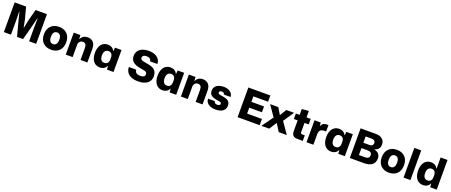

<svg xmlns="http://www.w3.org/2000/svg" viewBox="171 -2581 10418 4434"><g transform="rotate(20 5380.0 -364.0)"><path d="M64 -729H345L422 -438L458 -256H466L502 -438L578 -729H858V0H685V-326L689 -561H681L627 -341L536 0H388L297 -344L243 -561H235L239 -326V0H64Z M951 -270Q951 -354 983.5 -417Q1016 -480 1077.5 -515Q1139 -550 1225 -550Q1307 -550 1368.5 -516.5Q1430 -483 1464 -420Q1498 -357 1498 -270Q1498 -186 1466 -123Q1434 -60 1372.5 -25Q1311 10 1225 10Q1143 10 1081 -23.5Q1019 -57 985 -120Q951 -183 951 -270ZM1328 -270Q1328 -343 1300.5 -378.5Q1273 -414 1225 -414Q1177 -414 1149.5 -378.5Q1122 -343 1122 -270Q1122 -198 1149 -162.5Q1176 -127 1225 -127Q1273 -127 1300.5 -162Q1328 -197 1328 -270Z M1585 -540H1748L1754 -447H1762Q1782 -497 1826.5 -523.5Q1871 -550 1927 -550Q2014 -550 2065.5 -496.5Q2117 -443 2117 -328V0H1948V-291Q1948 -353 1926.5 -383Q1905 -413 1858 -413Q1810 -413 1782 -380.5Q1754 -348 1754 -303V0H1585Z M2204 -270Q2204 -357 2231 -420.5Q2258 -484 2307.5 -517Q2357 -550 2423 -550Q2480 -550 2523.5 -524Q2567 -498 2583 -455H2592L2598 -540H2759V0H2598L2592 -85H2583Q2567 -43 2523.5 -16.5Q2480 10 2423 10Q2357 10 2307.5 -23Q2258 -56 2231 -119.5Q2204 -183 2204 -270ZM2590 -245V-295Q2590 -350 2562.5 -382Q2535 -414 2489 -414Q2432 -414 2404 -376Q2376 -338 2376 -270Q2376 -202 2403 -164Q2430 -126 2485 -126Q2536 -126 2563 -158.5Q2590 -191 2590 -245Z M3053 -230H3235Q3236 -181 3268 -154Q3300 -127 3368 -127Q3482 -127 3482 -206Q3482 -233 3468.5 -248Q3455 -263 3422.5 -272.5Q3390 -282 3323 -292Q3194 -312 3131 -363.5Q3068 -415 3068 -509Q3068 -616 3146.5 -677Q3225 -738 3361 -738Q3447 -738 3511.5 -711Q3576 -684 3611.5 -634.5Q3647 -585 3647 -520H3466Q3464 -564 3433.5 -584Q3403 -604 3356 -604Q3308 -604 3281 -586Q3254 -568 3254 -532Q3254 -507 3267.5 -492.5Q3281 -478 3315.5 -468Q3350 -458 3420 -448Q3495 -436 3546.5 -416Q3598 -396 3633 -349Q3668 -302 3668 -218Q3668 -114 3589 -52Q3510 10 3361 10Q3263 10 3193.5 -20Q3124 -50 3088.5 -104Q3053 -158 3053 -230Z M3744 -270Q3744 -357 3771 -420.5Q3798 -484 3847.5 -517Q3897 -550 3963 -550Q4020 -550 4063.5 -524Q4107 -498 4123 -455H4132L4138 -540H4299V0H4138L4132 -85H4123Q4107 -43 4063.5 -16.5Q4020 10 3963 10Q3897 10 3847.5 -23Q3798 -56 3771 -119.5Q3744 -183 3744 -270ZM4130 -245V-295Q4130 -350 4102.5 -382Q4075 -414 4029 -414Q3972 -414 3944 -376Q3916 -338 3916 -270Q3916 -202 3943 -164Q3970 -126 4025 -126Q4076 -126 4103 -158.5Q4130 -191 4130 -245Z M4415 -540H4578L4584 -447H4592Q4612 -497 4656.5 -523.5Q4701 -550 4757 -550Q4844 -550 4895.5 -496.5Q4947 -443 4947 -328V0H4778V-291Q4778 -353 4756.5 -383Q4735 -413 4688 -413Q4640 -413 4612 -380.5Q4584 -348 4584 -303V0H4415Z M5022 -168H5188Q5191 -138 5212 -123Q5233 -108 5268 -108Q5302 -108 5319.5 -120Q5337 -132 5337 -153Q5337 -179 5318 -188.5Q5299 -198 5244 -206Q5133 -222 5084 -258.5Q5035 -295 5035 -373Q5035 -425 5064.5 -465.5Q5094 -506 5147 -528Q5200 -550 5270 -550Q5369 -550 5431 -504Q5493 -458 5497 -382H5331Q5330 -407 5313 -419.5Q5296 -432 5265 -432Q5237 -432 5220.5 -420.5Q5204 -409 5204 -388Q5204 -364 5226.5 -354Q5249 -344 5313 -335Q5417 -321 5462.5 -283.5Q5508 -246 5508 -168Q5508 -84 5442 -37Q5376 10 5264 10Q5191 10 5136.5 -12.5Q5082 -35 5052 -75Q5022 -115 5022 -168Z M5808 -729H6348V-576H5987V-441H6298V-298H5987V-153H6351V0H5808Z M6593 -276 6411 -540H6612L6696 -401L6707 -381H6713L6724 -401L6808 -540H7000L6824 -280L7018 0H6819L6720 -158L6707 -181H6701L6688 -158L6584 0H6393Z M7137 -144V-404H7044V-540H7137V-683L7306 -698V-540H7409V-404H7306V-176Q7306 -154 7316.5 -145Q7327 -136 7348 -136H7410V0H7280Q7206 0 7171.5 -34.5Q7137 -69 7137 -144Z M7502 -540H7655L7662 -458H7668Q7699 -547 7812 -547H7843V-388L7809 -389Q7735 -389 7704 -359Q7673 -329 7671 -268V0H7502Z M7889 -270Q7889 -357 7916 -420.5Q7943 -484 7992.5 -517Q8042 -550 8108 -550Q8165 -550 8208.5 -524Q8252 -498 8268 -455H8277L8283 -540H8444V0H8283L8277 -85H8268Q8252 -43 8208.5 -16.5Q8165 10 8108 10Q8042 10 7992.5 -23Q7943 -56 7916 -119.5Q7889 -183 7889 -270ZM8275 -245V-295Q8275 -350 8247.5 -382Q8220 -414 8174 -414Q8117 -414 8089 -376Q8061 -338 8061 -270Q8061 -202 8088 -164Q8115 -126 8170 -126Q8221 -126 8248 -158.5Q8275 -191 8275 -245Z M8566 -729H8935Q9045 -729 9102.5 -678.5Q9160 -628 9160 -541Q9160 -481 9126 -439Q9092 -397 9034 -383L9033 -376Q9106 -364 9142.5 -319.5Q9179 -275 9179 -210Q9179 -106 9110 -53Q9041 0 8912 0H8566ZM8997 -221Q8997 -265 8970.5 -286Q8944 -307 8896 -307H8740V-136H8891Q8945 -136 8971 -158.5Q8997 -181 8997 -221ZM8888 -438Q8934 -438 8956.5 -459Q8979 -480 8979 -517Q8979 -555 8954 -574Q8929 -593 8885 -593H8740V-438Z M9253 -270Q9253 -354 9285.5 -417Q9318 -480 9379.5 -515Q9441 -550 9527 -550Q9609 -550 9670.5 -516.5Q9732 -483 9766 -420Q9800 -357 9800 -270Q9800 -186 9768 -123Q9736 -60 9674.5 -25Q9613 10 9527 10Q9445 10 9383 -23.5Q9321 -57 9287 -120Q9253 -183 9253 -270ZM9630 -270Q9630 -343 9602.5 -378.5Q9575 -414 9527 -414Q9479 -414 9451.5 -378.5Q9424 -343 9424 -270Q9424 -198 9451 -162.5Q9478 -127 9527 -127Q9575 -127 9602.5 -162Q9630 -197 9630 -270Z M9887 -729H10056V0H9887Z M10147 -270Q10147 -357 10174 -420.5Q10201 -484 10250.5 -517Q10300 -550 10366 -550Q10423 -550 10466.5 -524Q10510 -498 10526 -455H10533V-729H10702V0H10541L10535 -85H10526Q10510 -43 10466.5 -16.5Q10423 10 10366 10Q10300 10 10250.5 -23Q10201 -56 10174 -119.5Q10147 -183 10147 -270ZM10533 -245V-295Q10533 -350 10505.5 -382Q10478 -414 10432 -414Q10375 -414 10347 -376Q10319 -338 10319 -270Q10319 -202 10346 -164Q10373 -126 10428 -126Q10479 -126 10506 -158.5Q10533 -191 10533 -245Z"/></g></svg>

Font: Mona Sans ExtraBold
Style: Regular
Weight: 800
Designer: Deni Anggara
Foundry: GitHub
Version: Version 2.000